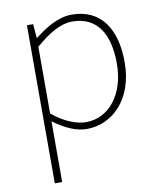

<svg xmlns="http://www.w3.org/2000/svg" viewBox="-87 -609 768 921"><g transform="rotate(-10 297.5 -148.5)"><path d="M105 243H141V46V-53C197 -11 252 13 302 13C428 13 536 -92 536 -271C536 -434 467 -540 324 -540C258 -540 195 -500 143 -459H141L135 -527H105ZM305 -20C263 -20 203 -39 141 -91V-416C208 -474 267 -507 321 -507C450 -507 498 -405 498 -271C498 -124 417 -20 305 -20Z"/></g></svg>

Font: Noto Sans CJK SC Thin
Style: Regular
Weight: 100
Designer: Ryoko NISHIZUKA 西塚涼子 (kana, bopomofo & ideographs); Paul D. Hunt (Latin, Greek & Cyrillic); Sandoll Communications 산돌커뮤니
Foundry: Adobe
Version: Version 2.004;hotconv 1.0.118;makeotfexe 2.5.65603